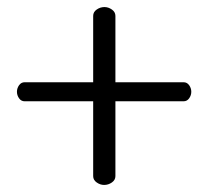

<svg xmlns="http://www.w3.org/2000/svg" viewBox="-20 -524 590 544"><path d="M275 0Q264 0 254 -7Q244 -14 244 -25V-237H50Q40 -237 34 -245.5Q28 -254 28 -264Q28 -274 34 -282.5Q40 -291 50 -291H244V-479Q244 -490 254 -497Q264 -504 276 -504Q287 -504 297 -497Q307 -490 307 -479V-291H500Q510 -291 516 -282.5Q522 -274 522 -264Q522 -254 516 -245.5Q510 -237 500 -237H307V-25Q307 -14 297 -7Q287 0 275 0Z"/></svg>

Font: Alice
Style: Regular
Weight: 400
Designer: Ksenia Yerulevich
Foundry: Cyreal (http://www.cyreal.org/)
Version: Version 2.003; ttfautohint (v1.8.3)